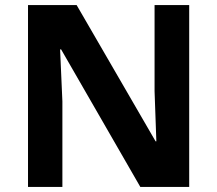

<svg xmlns="http://www.w3.org/2000/svg" viewBox="-20 -734 853 754"><path d="M723 0V-714H587V-376C589 -310 592 -245 594 -179H591L281 -714H90V0H225V-336C222 -404 219 -472 216 -540H220L531 0Z"/></svg>

Font: Noto Sans Bassa Vah
Style: Bold
Weight: 700
Designer: Monotype Design Team
Foundry: Monotype Imaging Inc.
Version: Version 2.002